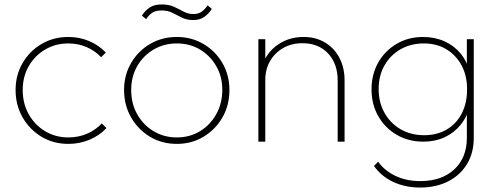

<svg xmlns="http://www.w3.org/2000/svg" viewBox="-20 -636 2226 862"><path d="M287 10Q220 10 166.5 -22Q113 -54 81.5 -109Q50 -164 50 -232Q50 -299 81.5 -353Q113 -407 166.5 -438.5Q220 -470 287 -470Q337 -470 380.5 -451.5Q424 -433 455 -400L434 -379Q407 -408 369 -424.5Q331 -441 287 -441Q229 -441 182.5 -413.5Q136 -386 109 -339Q82 -292 82 -232Q82 -171 109 -123Q136 -75 182.5 -47Q229 -19 287 -19Q332 -19 370.5 -35.5Q409 -52 437 -82L458 -61Q426 -27 381.5 -8.5Q337 10 287 10Z M774 10Q707 10 653.5 -22Q600 -54 568.5 -109Q537 -164 537 -232Q537 -299 568.5 -353Q600 -407 653.5 -438.5Q707 -470 774 -470Q840 -470 893.5 -438.5Q947 -407 978.5 -353Q1010 -299 1010 -232Q1010 -163 978.5 -108.5Q947 -54 893.5 -22Q840 10 774 10ZM774 -19Q832 -19 878 -47Q924 -75 951 -123.5Q978 -172 978 -233Q978 -292 951 -339Q924 -386 878 -413.5Q832 -441 774 -441Q716 -441 669.5 -413.5Q623 -386 596 -339Q569 -292 569 -232Q569 -171 596 -123Q623 -75 669.5 -47Q716 -19 774 -19ZM848 -546Q818 -546 796.5 -557Q775 -568 754 -578.5Q733 -589 706 -589Q678 -589 663 -578.5Q648 -568 636 -550L617 -566Q631 -588 651.5 -602Q672 -616 706 -616Q739 -616 761.5 -605.5Q784 -595 804 -584Q824 -573 848 -573Q871 -573 885.5 -583.5Q900 -594 912 -612L931 -596Q917 -574 897 -560Q877 -546 848 -546Z M1496 0V-275Q1496 -350 1453 -396Q1410 -442 1338 -442Q1289 -442 1251.5 -420.5Q1214 -399 1192.5 -362Q1171 -325 1171 -276L1150 -288Q1150 -340 1175.5 -381Q1201 -422 1244.5 -446Q1288 -470 1343 -470Q1398 -470 1439.5 -445Q1481 -420 1504 -376Q1527 -332 1527 -275V0ZM1140 0V-460H1171V0Z M1866 206Q1800 206 1746 181Q1692 156 1659 109L1678 90Q1705 129 1754 153Q1803 177 1867 177Q1963 177 2019.5 124.5Q2076 72 2076 -17V-134L2085 -242L2076 -347V-460H2107V-17Q2107 50 2077 100Q2047 150 1992.5 178Q1938 206 1866 206ZM1881 0Q1814 0 1761.5 -30.5Q1709 -61 1678.5 -114Q1648 -167 1648 -235Q1648 -302 1678 -355Q1708 -408 1760.5 -439Q1813 -470 1879 -470Q1932 -470 1975.5 -450.5Q2019 -431 2048.5 -395Q2078 -359 2089 -309V-160Q2077 -111 2047.5 -75Q2018 -39 1975.5 -19.5Q1933 0 1881 0ZM1885 -29Q1942 -29 1985.5 -54.5Q2029 -80 2053 -126.5Q2077 -173 2077 -235Q2077 -296 2052.5 -342Q2028 -388 1984.5 -414.5Q1941 -441 1883 -441Q1824 -441 1778 -414.5Q1732 -388 1706 -342Q1680 -296 1680 -236Q1680 -176 1706.5 -129Q1733 -82 1779 -55.5Q1825 -29 1885 -29Z"/></svg>

Font: Marine Company Thin
Style: Regular
Weight: 100
Designer: Rodrigo Fuenzalida
Foundry: fragTYPE
Version: Version 1.000